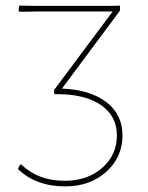

<svg xmlns="http://www.w3.org/2000/svg" viewBox="-20 -658 528 685"><path d="M213 7Q108 7 44 -55L51 -70L56 -71Q116 -13 211 -13Q292 -13 344.5 -59Q397 -105 397 -175Q397 -244 340.5 -283Q284 -322 185 -322H176L173 -325V-337L382 -617H107L50 -616L46 -621L49 -638L113 -637H372L408 -638V-620L201 -342Q301 -338 359 -294Q417 -250 417 -175Q417 -97 359 -45Q301 7 213 7Z"/></svg>

Font: Alegreya Sans SC Thin
Style: Regular
Weight: 100
Designer: Juan Pablo del Peral
Foundry: Huerta Tipografica
Version: Version 2.007